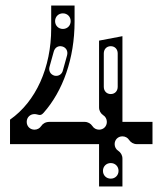

<svg xmlns="http://www.w3.org/2000/svg" viewBox="-20 -670 572 690"><path d="M336 0H420V-100C420 -112 414 -122 405 -128C397 -133 392 -142 392 -152C392 -168 404 -180 420 -180C430 -180 439 -175 444 -167C450 -158 460 -152 472 -152H528V-232H420V-540L336 -524V-284C336 -272 342 -262 351 -256C359 -251 364 -242 364 -232C364 -216 352 -204 336 -204C326 -204 317 -209 312 -217C306 -226 296 -232 284 -232H158C144 -232 134 -226 128 -217C123 -209 114 -204 104 -204C88 -204 76 -216 76 -232C76 -248 88 -260 104 -260C118 -260 124 -250 137 -265C206 -343 248 -460 248 -592V-650H164V-568C164 -427 109 -305 16 -240V-152H336ZM378 -28C362 -28 350 -40 350 -56C350 -72 362 -84 378 -84C394 -84 406 -72 406 -56C406 -40 394 -28 378 -28ZM176 -398C161 -402 154 -416 158 -430L173 -484C177 -499 189 -507 204 -503C218 -499 225 -486 221 -471L206 -417C203 -403 190 -395 176 -398ZM378 -504C393 -504 403 -493 403 -478V-358C403 -343 393 -332 378 -332C363 -332 353 -343 353 -358V-478C353 -493 363 -504 378 -504ZM206 -566C190 -566 178 -578 178 -594C178 -610 190 -622 206 -622C222 -622 234 -610 234 -594C234 -578 222 -566 206 -566Z"/></svg>

Font: Apfel Grotezk Brukt
Style: Regular
Weight: 300
Designer: Luigi Gorlero
Foundry: © 2023, Luigi Gorlero & Collletttivo
Version: Version 2.000;Glyphs 3.2 (3217)